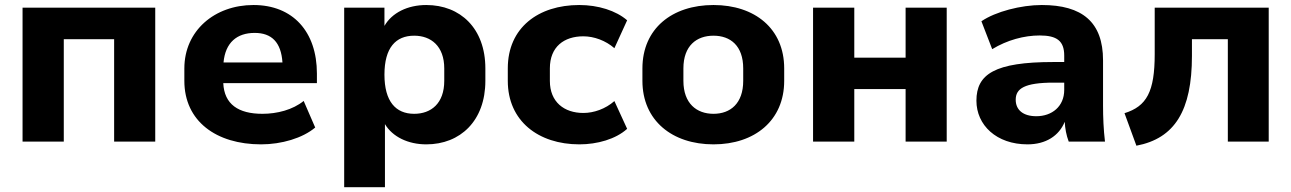

<svg xmlns="http://www.w3.org/2000/svg" viewBox="-20 -570 5199 773"><path d="M236.8 0V-412.1H439.5V0H605V-539.1H70.8V0Z M1031.2 11.2C1113.3 11.2 1198.2 -13.7 1249 -56.6L1202.6 -163.6C1158.7 -127.9 1095.7 -111.8 1036.6 -111.8C939.9 -111.8 882.8 -149.9 878.9 -235.4H1255.9V-273.9C1255.9 -442.4 1159.2 -549.8 1000.5 -549.8C843.8 -549.8 722.2 -446.3 722.2 -294.4V-244.6C722.2 -82 850.6 11.2 1031.2 11.2ZM1005.4 -437.5C1073.2 -437.5 1111.8 -400.4 1117.2 -318.4H879.9C887.2 -398.9 934.1 -437.5 1005.4 -437.5Z M1529.8 183.6V-70.3C1560.1 -19.5 1622.6 11.2 1696.3 11.2C1833 11.2 1934.1 -83.5 1934.1 -244.6V-294.4C1934.1 -456.1 1833 -549.8 1696.3 -549.8C1621.1 -549.8 1558.1 -518.6 1527.8 -465.8V-539.1H1365.7V183.6ZM1647.5 -111.8C1573.2 -111.8 1527.8 -161.6 1527.8 -269.5C1527.8 -377.9 1573.2 -426.3 1647.5 -426.3C1715.3 -426.3 1768.6 -384.3 1768.6 -294.4V-244.6C1768.6 -153.3 1715.3 -111.8 1647.5 -111.8Z M2312.5 11.2C2384.8 11.2 2459 -9.8 2504.9 -51.3L2453.6 -163.1C2417.5 -131.3 2370.6 -115.2 2328.6 -115.2C2251.5 -115.2 2193.8 -159.2 2193.8 -244.1V-294.9C2193.8 -381.8 2251 -423.8 2328.6 -423.8C2371.6 -423.8 2418.5 -406.7 2453.6 -376L2504.9 -488.3C2460 -527.3 2388.2 -549.8 2312 -549.8C2147.9 -549.8 2024.4 -459 2024.4 -294.9V-244.6C2024.4 -82.5 2147.9 11.2 2312.5 11.2Z M2852.5 11.2C3018.6 11.2 3137.2 -85 3137.2 -244.6V-294.4C3137.2 -455.1 3018.6 -549.8 2852.5 -549.8C2686 -549.8 2566.4 -455.1 2566.4 -294.4V-244.6C2566.4 -85 2686 11.2 2852.5 11.2ZM2852.5 -111.8C2784.7 -111.8 2731.4 -153.3 2731.4 -244.6V-294.4C2731.4 -386.2 2784.7 -426.3 2852.5 -426.3C2920.9 -426.3 2972.2 -385.7 2972.2 -294.4V-244.6C2972.2 -153.8 2920.9 -111.8 2852.5 -111.8Z M3419.4 0V-211.4H3626V0H3791.5V-539.1H3626V-337.9H3419.4V-539.1H3253.4V0Z M4116.7 11.2C4190.9 11.2 4243.7 -23.4 4266.6 -79.6C4268.1 -52.7 4272.9 -25.9 4282.7 0H4428.7C4422.9 -48.3 4420.9 -97.7 4420.9 -145V-327.1C4420.9 -481.4 4336.9 -549.8 4174.3 -549.8C4090.8 -549.8 3988.3 -523.4 3931.2 -484.4L3974.6 -372.1C4034.7 -408.7 4103 -427.2 4166 -427.2C4234.9 -427.2 4264.6 -405.3 4264.6 -346.2V-320.3H4221.2C3984.9 -320.3 3911.1 -271.5 3911.1 -164.6C3911.1 -66.4 3991.7 11.2 4116.7 11.2ZM4152.3 -102.1C4099.1 -102.1 4069.3 -127.4 4069.3 -168.5C4069.3 -213.4 4104.5 -237.3 4222.2 -237.3H4264.6V-208C4264.6 -141.6 4215.3 -102.1 4152.3 -102.1Z M4555.2 16.6C4709.5 -12.7 4778.8 -124.5 4778.8 -345.2V-412.1H4923.3V0H5087.9V-539.1H4628.9V-352.1C4628.9 -200.7 4596.7 -142.1 4507.3 -114.3Z"/></svg>

Font: Winston ExtraBold
Style: Regular
Weight: 800
Designer: Vernon Adams, Kim Jin-seong, David Berlow, Cristiano Sobral
Foundry: The Winston Project Authors
Version: Version 3.004